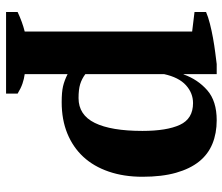

<svg xmlns="http://www.w3.org/2000/svg" viewBox="-72 -480 752 649"><g transform="rotate(90 304.5 -156.0)"><path d="M329 -432Q295 -432 268.5 -408Q242 -384 231 -334V-68Q247 -56 265 -50.5Q283 -45 312 -45Q369 -45 396 -100Q423 -155 423 -261Q423 -343 402.5 -387.5Q382 -432 329 -432ZM297 200H21V161Q55 145 87 137V-429L21 -437V-476Q37 -483 60.5 -489Q84 -495 109 -499.5Q134 -504 157.5 -507Q181 -510 197 -512H231V-400H232Q249 -448 285.5 -480Q322 -512 387 -512Q431 -512 466.5 -497.5Q502 -483 526.5 -452.5Q551 -422 564.5 -374.5Q578 -327 578 -261Q578 -198 560.5 -147Q543 -96 510.5 -61Q478 -26 431.5 -7Q385 12 326 12Q292 12 272.5 7.5Q253 3 231 -8V137Q247 139 263 144.5Q279 150 297 161Z"/></g></svg>

Font: PTSerif
Style: Bold
Weight: 700
Designer: A.Korolkova, O.Umpeleva, V.Yefimov
Foundry: ParaType Ltd
Version: Version 1.000W OFL; ttfautohint (v1.2) -l 8 -r 50 -G 200 -x 